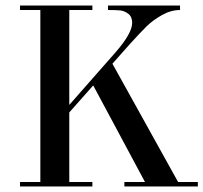

<svg xmlns="http://www.w3.org/2000/svg" viewBox="-20 -670 731 690"><path d="M125 -634H52V-650H312V-634H229V-293L397 -484Q455 -551 455 -588Q455 -610 441 -620.5Q427 -631 412.5 -632.5Q398 -634 368 -634V-650H627V-634Q594 -634 561.5 -615.5Q529 -597 507.5 -576Q486 -555 447 -512L384 -441L620 -16H691V0H427V-16H501L315 -363L229 -266V-16H312V0H52V-16H125Z"/></svg>

Font: Elsie
Style: Regular
Weight: 400
Designer: Alejandro Inler
Foundry: Alejandro Inler
Version: 1.002